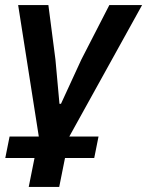

<svg xmlns="http://www.w3.org/2000/svg" viewBox="-20 -542 584 762"><path d="M1 85H117L94 200H215L238 85H354L371 0H255L544 -522H414L303 -306L222 -130H216L200 -306L172 -522H52L134 0H18Z"/></svg>

Font: Braiins Sans SemiBold
Style: Italic
Weight: 600
Italic angle: -11.31°
Designer: Mike Abbink, Paul van der Laan, Pieter van Rosmalen, Jiri Chlebus, Lubos Buracinsky
Foundry: Bold Monday, Sudetype
Version: Version 1.000;hotconv 1.0.109;makeotfexe 2.5.65596